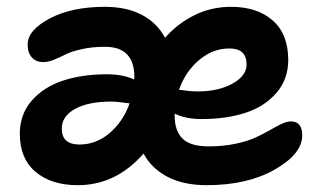

<svg xmlns="http://www.w3.org/2000/svg" viewBox="-20 -542 947 563"><path d="M208 1Q130.4 1 84.2 -38.1Q38.1 -77.1 38.1 -149.9Q38.1 -206.5 72.8 -246.6Q107.4 -286.6 164.1 -305.4Q220.7 -324.2 293 -324.2Q340.3 -324.2 373 -309.1Q374 -311 374 -315.9Q374 -404.8 288.1 -404.8Q250 -404.8 219 -397.7Q188 -390.6 171.9 -382.3Q155.8 -374 138.4 -366.9Q121.1 -359.9 106.9 -359.9Q85.4 -359.9 73.2 -373.8Q61 -387.7 61 -411.1Q61 -453.6 125.7 -487.8Q190.4 -522 287.1 -522Q351.6 -522 396.2 -498.3Q440.9 -474.6 463.9 -431.2Q501.5 -473.6 550.8 -497.8Q600.1 -522 657.2 -522Q734.4 -522 779.8 -481.9Q825.2 -441.9 825.2 -366.2Q825.2 -309.6 790.5 -269.5Q755.9 -229.5 699.7 -211.2Q643.6 -192.9 571.8 -192.9Q523.4 -192.9 492.2 -209V-202.1Q492.2 -158.7 515.1 -135.7Q538.1 -112.8 591.8 -112.8Q634.3 -112.8 670.2 -120.4Q706.1 -127.9 729.2 -138.7Q752.4 -149.4 771 -160.2Q789.6 -170.9 805.2 -178.5Q820.8 -186 833 -186Q866.2 -186 866.2 -145Q866.2 -90.8 785.9 -44.9Q705.6 1 585.9 1Q518.6 1 471.4 -23.4Q424.3 -47.9 400.9 -91.8Q320.3 1 208 1ZM652.8 -399.9Q603.5 -399.9 563.5 -365.7Q523.4 -331.5 504.9 -278.8Q538.1 -273.9 559.1 -273.9Q620.6 -273.9 661.9 -296.9Q703.1 -319.8 703.1 -353Q703.1 -399.9 652.8 -399.9ZM161.1 -165Q161.1 -118.2 212.9 -118.2Q262.2 -118.2 301.8 -152.1Q341.3 -186 359.9 -238.8Q323.7 -244.1 306.2 -244.1Q238.3 -244.1 199.7 -222.4Q161.1 -200.7 161.1 -165Z"/></svg>

Font: Shantell Sans Irregular Bouncy
Style: Regular
Weight: 600
Designer: Stephen Nixon, Anya Danilova, Shantell Martin
Foundry: Arrow Type
Version: Version 1.006;[9816181b4]